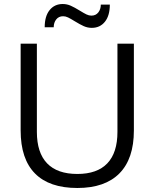

<svg xmlns="http://www.w3.org/2000/svg" viewBox="-20 -930 771 958"><path d="M83 -279V-712H164V-272Q164 -168 215 -115Q266 -62 366 -62Q465 -62 515.5 -115Q566 -168 566 -272V-712H648V-279Q648 -138 576 -65Q504 8 366 8Q226 8 154.5 -64.5Q83 -137 83 -279ZM293 -910Q314 -910 333 -901.5Q352 -893 378 -877Q399 -864 411.5 -858Q424 -852 436 -852Q458 -852 470.5 -868Q483 -884 483 -907H528Q528 -852 503.5 -821.5Q479 -791 438 -791Q417 -791 398 -799.5Q379 -808 353 -824Q332 -837 319.5 -843Q307 -849 295 -849Q273 -849 260.5 -833Q248 -817 248 -794H203Q203 -849 227.5 -879.5Q252 -910 293 -910Z"/></svg>

Font: Muli-Regular
Style: Regular
Weight: 400
Version: Version 2.000